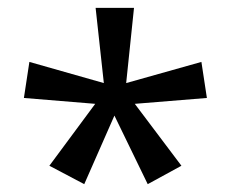

<svg xmlns="http://www.w3.org/2000/svg" viewBox="-20 -780 591 490"><path d="M322 -760 302 -568 494 -622 508 -530 324 -515 443 -357 357 -310 272 -485 195 -310 106 -357 223 -515 41 -530 55 -622 245 -568 224 -760Z"/></svg>

Font: Noto Sans Grantha
Style: Regular
Weight: 400
Designer: Monotype Design Team
Foundry: Monotype Imaging Inc.
Version: Version 2.003; ttfautohint (v1.8.4.7-5d5b)